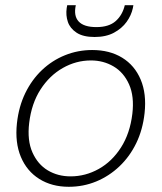

<svg xmlns="http://www.w3.org/2000/svg" viewBox="-20 -705 620 737"><path d="M244 12Q179 12 131 -18Q83 -48 60 -103Q37 -158 45 -232Q52 -296 77 -347.5Q102 -399 141 -436Q180 -473 229.5 -493Q279 -513 334 -513Q401 -513 449 -483.5Q497 -454 520 -399.5Q543 -345 535 -271Q528 -207 503 -155.5Q478 -104 438.5 -66.5Q399 -29 349.5 -8.5Q300 12 244 12ZM251 -28Q308 -28 359 -56.5Q410 -85 444.5 -139Q479 -193 488 -268Q496 -335 475.5 -381Q455 -427 416 -450Q377 -473 329 -473Q272 -473 221 -444Q170 -415 135.5 -361.5Q101 -308 92 -233Q84 -166 104.5 -120Q125 -74 163.5 -51Q202 -28 251 -28ZM343 -563Q299 -563 274 -579.5Q249 -596 240.5 -621Q232 -646 236 -674L238 -685H271Q262 -644 282 -622.5Q302 -601 350 -601Q398 -601 424 -624Q450 -647 459 -685H492L490 -674Q484 -646 466 -621Q448 -596 417.5 -579.5Q387 -563 343 -563Z"/></svg>

Font: DM Sans 17pt ExtraLight
Style: Italic
Weight: 250
Italic angle: -10°
Version: Version 4.004;gftools[0.9.30]